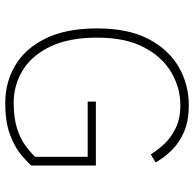

<svg xmlns="http://www.w3.org/2000/svg" viewBox="-24 -722 757 750"><g transform="rotate(90 355.0 -347.5)"><path d="M627 -343V-90.5Q611.5 -73 582.5 -49Q553.5 -25 504.8 -7Q456 11 382 11Q302 11 236 -28Q170 -67 130.8 -146.5Q91.5 -226 91.5 -348Q91.5 -470 133.2 -549.2Q175 -628.5 243.2 -667.2Q311.5 -706 391.5 -706Q451.5 -706 494.5 -687.8Q537.5 -669.5 566.8 -639.8Q596 -610 615 -576.5L583.5 -557.5Q568.5 -582.5 543.5 -609.5Q518.5 -636.5 481 -654.8Q443.5 -673 391.5 -673Q323.5 -673 263 -637.5Q202.5 -602 165 -530Q127.5 -458 127.5 -348Q127.5 -238 162 -165.8Q196.5 -93.5 254.2 -57.8Q312 -22 382 -22Q442.5 -22 482.8 -35.2Q523 -48.5 549.2 -67.8Q575.5 -87 593 -105.5V-311H377.5V-343Z"/></g></svg>

Font: League Mono Thin
Style: Regular
Weight: 100
Width: 6
Designer: Tyler Finck
Foundry: The League of Moveable Type / Tyler Finck
Version: Version 2.300;RELEASE